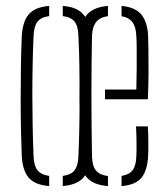

<svg xmlns="http://www.w3.org/2000/svg" viewBox="-20 -625 568 650"><path d="M53.5 -101Q52 -138 51 -186.2Q50 -234.5 50 -288.2Q50 -342 50.8 -395.8Q51.5 -449.5 53.5 -498Q55.5 -550 76.5 -575.5Q97.5 -601 146.5 -605V-570.5Q118.5 -567 106.5 -551Q94.5 -535 93.5 -501Q91.5 -456 90.5 -406.2Q89.5 -356.5 89.5 -304.8Q89.5 -253 90.5 -200.8Q91.5 -148.5 93.5 -98Q94.5 -65 106.5 -49.2Q118.5 -33.5 146.5 -29.5V5Q97.5 1 76.5 -24.2Q55.5 -49.5 53.5 -101ZM192.5 5V-29.5Q222 -33.5 233.2 -49.5Q244.5 -65.5 245.5 -96Q247.5 -142 248.5 -192Q249.5 -242 249.5 -294.5Q249.5 -347 248.8 -399.8Q248 -452.5 245.5 -504Q244.5 -536.5 232.5 -551.8Q220.5 -567 192.5 -570.5V-605Q226 -602.5 245.8 -590.2Q265.5 -578 275 -555.5Q284.5 -533 285.5 -498Q287 -455.5 288 -406.5Q289 -357.5 289 -305.8Q289 -254 288.2 -202Q287.5 -150 285.5 -101Q284.5 -67 275 -44.2Q265.5 -21.5 245.5 -9.8Q225.5 2 192.5 5ZM251.5 -98Q250.5 -141 249.8 -190Q249 -239 249 -291.2Q249 -343.5 249.5 -396.8Q250 -450 251.5 -501Q253 -551.5 275 -576.2Q297 -601 345.5 -605V-570.5Q316.5 -566 304.5 -549.2Q292.5 -532.5 291.5 -504Q290.5 -458 290 -408Q289.5 -358 289.5 -305.8Q289.5 -253.5 290 -200.5Q290.5 -147.5 291.5 -95Q292.5 -62.5 305.2 -47.5Q318 -32.5 345.5 -29V5Q296 1 274.5 -23.5Q253 -48 251.5 -98ZM391.5 5V-29.5Q417 -33.5 428.8 -48.5Q440.5 -63.5 441.5 -95Q442.5 -110 442.2 -139.8Q442 -169.5 440.5 -197H480.5Q482 -174 482.2 -144Q482.5 -114 481.5 -98Q479 -48 459.2 -23.5Q439.5 1 391.5 5ZM335.5 -289V-322H441.5Q442.5 -357.5 442.8 -394.8Q443 -432 442.8 -461.8Q442.5 -491.5 441.5 -504Q440 -535.5 427.5 -551Q415 -566.5 391.5 -570V-605Q439 -600.5 459.2 -575Q479.5 -549.5 481.5 -502Q482 -491 482.5 -456.2Q483 -421.5 482.8 -376.2Q482.5 -331 480.5 -289Z"/></svg>

Font: Big Shoulders Stencil Text Thin
Style: Regular
Weight: 100
Designer: Patric King
Foundry: XO Type Co
Version: Version 2.001